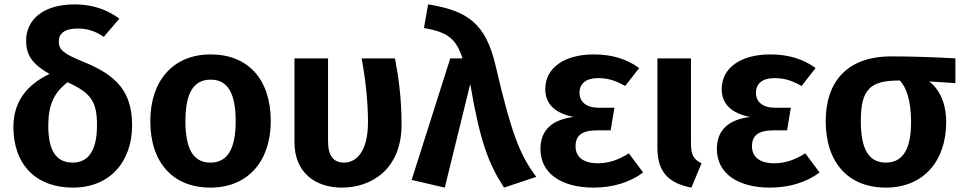

<svg xmlns="http://www.w3.org/2000/svg" viewBox="-20 -838 4389 875"><path d="M363 -555C265 -595 248 -612 248 -650C248 -683 272 -708 333 -708C379 -708 415 -696 453 -670L524 -753C475 -789 410 -818 321 -818C168 -818 99 -741 99 -653C99 -594 120 -549 206 -501C103 -453 41 -374 41 -260C41 -86 146 17 312 17C480 17 582 -100 582 -267C582 -420 511 -495 363 -555ZM311 -97C235 -97 200 -153 200 -266C200 -357 225 -416 288 -463C397 -414 422 -373 422 -267C422 -152 383 -97 311 -97Z M940 -590C768 -590 665 -469 665 -286C665 -96 769 17 939 17C1111 17 1214 -105 1214 -286C1214 -476 1111 -590 940 -590ZM940 -475C1015 -475 1054 -418 1054 -286C1054 -156 1015 -97 939 -97C864 -97 825 -154 825 -286C825 -417 864 -475 940 -475Z M1780 -572H1628C1647 -471 1657 -369 1657 -282C1657 -141 1600 -97 1548 -97C1502 -97 1475 -125 1475 -194V-572H1322V-190C1322 -48 1421 17 1538 17C1671 17 1810 -65 1810 -270C1810 -387 1797 -484 1780 -572Z M1931 -818 1912 -710C2023 -692 2059 -659 2088 -572H2032L1856 -18L2007 17L2123 -455C2168 -192 2206 -93 2277 17L2424 -32C2347 -134 2309 -237 2239 -537C2194 -731 2112 -789 1931 -818Z M2686 -590C2554 -590 2465 -530 2465 -432C2465 -365 2508 -322 2594 -305C2498 -293 2443 -247 2443 -159C2443 -44 2544 17 2685 17C2776 17 2854 -9 2911 -52L2846 -139C2797 -109 2755 -94 2704 -94C2636 -94 2603 -125 2603 -171C2603 -219 2630 -244 2701 -244H2763L2780 -347H2708C2652 -347 2621 -374 2621 -415C2621 -458 2652 -482 2705 -482C2754 -482 2789 -469 2829 -446L2893 -528C2836 -569 2770 -590 2686 -590Z M3129 -572H2976V-164C2976 -53 3028 -3 3131 17L3177 -94C3142 -111 3129 -131 3129 -184Z M3490 -590C3358 -590 3269 -530 3269 -432C3269 -365 3312 -322 3398 -305C3302 -293 3247 -247 3247 -159C3247 -44 3348 17 3489 17C3580 17 3658 -9 3715 -52L3650 -139C3601 -109 3559 -94 3508 -94C3440 -94 3407 -125 3407 -171C3407 -219 3434 -244 3505 -244H3567L3584 -347H3512C3456 -347 3425 -374 3425 -415C3425 -458 3456 -482 3509 -482C3558 -482 3593 -469 3633 -446L3697 -528C3640 -569 3574 -590 3490 -590Z M4334 -572C4245 -577 4140 -581 4042 -581C3838 -581 3743 -463 3743 -286C3743 -96 3847 17 4017 17C4189 17 4292 -105 4292 -281C4292 -370 4261 -430 4215 -467L4334 -459ZM4017 -97C3942 -97 3903 -154 3903 -286C3903 -431 3945 -471 4078 -471H4081C4109 -441 4132 -384 4132 -281C4132 -156 4093 -97 4017 -97Z"/></svg>

Font: Glow Sans SC Normal
Style: Bold
Weight: 700
Designer: Ryoko NISHIZUKA (kana, bopomofo & ideographs); Paul D. Hunt (Latin, Greek & Cyrillic); Sandoll Communications, Soo-young
Version: Version 0.93